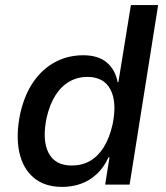

<svg xmlns="http://www.w3.org/2000/svg" viewBox="-20 -725 650 754"><path d="M224 9Q155 9 112 -27.5Q69 -64 55.5 -128.5Q42 -193 59 -277Q76 -353 111.5 -404Q147 -455 197 -481.5Q247 -508 307 -508Q366 -508 399.5 -479.5Q433 -451 442 -402L445 -403L494 -705H601L489 0H393L410 -107H406Q388 -67 359.5 -41Q331 -15 297 -3Q263 9 224 9ZM262 -75Q302 -75 333.5 -93Q365 -111 387.5 -147Q410 -183 422 -236Q440 -323 414 -373Q388 -423 323 -423Q285 -423 253 -405Q221 -387 198 -351Q175 -315 163 -262Q145 -175 170.5 -125Q196 -75 262 -75Z"/></svg>

Font: Nunito Sans 7pt SemiCondensed SemiBold
Style: Italic
Weight: 600
Width: 4
Italic angle: -9°
Designer: Vernon Adams
Foundry: Vernon Adams
Version: Version 3.101;gftools[0.9.27]